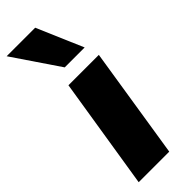

<svg xmlns="http://www.w3.org/2000/svg" viewBox="-258 -784 804 804"><g transform="rotate(-45 143.5 -382.0)"><path d="M15 0 94 -495H274L196 0ZM136 -559 -3 -764H166L254 -559Z"/></g></svg>

Font: Nunito Sans 11pt Black
Style: Italic
Weight: 900
Italic angle: -9°
Version: Version 3.101;gftools[0.9.27]